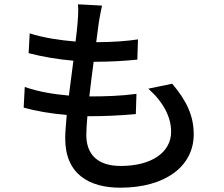

<svg xmlns="http://www.w3.org/2000/svg" viewBox="-20 -819 1040 892"><path d="M454 -793 342 -799C344 -779 344 -760 341 -720C339 -694 336 -662 331 -626C257 -632 179 -644 118 -664L113 -572C174 -556 249 -543 321 -537L300 -375C232 -381 160 -392 95 -415L90 -319C147 -303 217 -291 290 -285C286 -240 283 -202 283 -176C283 -10 394 53 539 53C746 53 880 -45 880 -195C880 -281 847 -351 780 -430L669 -407C739 -345 775 -275 775 -207C775 -113 687 -48 541 -48C434 -48 381 -101 381 -192C381 -213 383 -244 386 -279C462 -279 536 -282 611 -289L614 -383C541 -373 468 -371 395 -371C401 -423 408 -480 415 -532H417C499 -532 556 -536 618 -542L621 -636C568 -628 501 -623 427 -623C432 -661 436 -692 439 -714C443 -738 447 -762 454 -793Z"/></svg>

Font: DAIFUKU Sans JP Medium
Style: Regular
Weight: 500
Designer: Original font ‘Source Han Sans JP’ : Ryoko NISHIZUKA  (kana, bopomofo & ideographs); Paul D. Hunt (Latin, Greek & Cyrill
Foundry: Daifuku
Version: Version 1.000